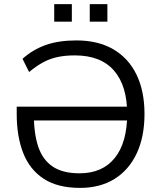

<svg xmlns="http://www.w3.org/2000/svg" viewBox="-20 -912 790 941"><path d="M372.4 8.9Q262.2 8.9 193.6 -36.2Q125.1 -81.4 93.5 -162.8Q61.9 -244.2 61.9 -353.2V-389.2H618.1V-321.5H124.4L145.8 -353Q145.8 -258.5 167.2 -193.8Q188.7 -129.1 238 -95.8Q287.4 -62.6 369.5 -62.6Q482.4 -62.6 542.8 -138.2Q603.3 -213.7 603.3 -354Q603.3 -491.9 538.6 -566.2Q474 -640.5 346.5 -640.5Q298.8 -640.5 261 -632.2Q223.2 -623.9 190.1 -605.8Q157.1 -587.7 122.6 -559L90.3 -623.6Q139.7 -668.3 203.2 -691.1Q266.8 -713.9 354.6 -713.9Q460.3 -713.9 534.9 -670.7Q609.4 -627.5 648.8 -546.7Q688.2 -466 688.2 -353.5Q688.2 -242 650.1 -160.5Q612 -79 541.2 -35Q470.3 8.9 372.4 8.9ZM419.9 -805.9V-891.7H506.3V-805.9ZM245.7 -805.9V-891.7H332.1V-805.9Z"/></svg>

Font: Mulish ExtraLight
Style: Regular
Weight: 200
Designer: Vernon Adams
Foundry: Vernon Adams
Version: Version 3.603